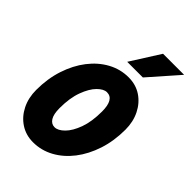

<svg xmlns="http://www.w3.org/2000/svg" viewBox="-221 -825 928 928"><g transform="rotate(45 242.5 -361.5)"><path d="M18 -178Q18 -255 39.5 -320.5Q61 -386 98.5 -434.5Q136 -483 185.5 -510Q235 -537 291 -537Q341 -537 378.5 -512Q416 -487 437.5 -444Q459 -401 459 -347Q459 -270 437.5 -204.5Q416 -139 378.5 -90.5Q341 -42 291.5 -15Q242 12 186 12Q137 12 99 -13Q61 -38 39.5 -81Q18 -124 18 -178ZM160 -196Q160 -154 173 -133.5Q186 -113 208 -113Q231 -113 256.5 -138.5Q282 -164 299.5 -212Q317 -260 317 -329Q317 -412 268 -412Q246 -412 221 -387Q196 -362 178 -313.5Q160 -265 160 -196ZM233 -585 328 -735H472L340 -585Z"/></g></svg>

Font: Radio Canada Condensed
Style: Bold Italic
Weight: 700
Width: 3
Italic angle: -12°
Designer: Charles Daoud, Etienne Aubert Bonn, Alexandre Saumier Demers, Jacques Le Bailly
Foundry: Radio-Canada
Version: Version 2.104; ttfautohint (v1.8.4.7-5d5b);gftools[0.9.28.de